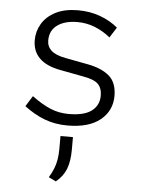

<svg xmlns="http://www.w3.org/2000/svg" viewBox="-53 -522 595 813"><g transform="rotate(5 245.0 -115.0)"><path d="M243 10Q190 10 145.5 -7Q101 -24 59 -56L87 -101Q129 -70 165.5 -54.5Q202 -39 244 -39Q310 -39 341.5 -63Q373 -87 373 -128Q373 -160 355.5 -177.5Q338 -195 290 -203L195 -221Q134 -232 104 -261.5Q74 -291 74 -338Q74 -376 93.5 -408.5Q113 -441 151.5 -460.5Q190 -480 246 -480Q297 -480 340.5 -464Q384 -448 416 -421L388 -377Q359 -401 323.5 -415.5Q288 -430 248 -430Q194 -430 162.5 -407Q131 -384 131 -342Q131 -316 149.5 -299Q168 -282 210 -274L305 -256Q365 -245 398 -217Q431 -189 431 -132Q431 -69 382.5 -29.5Q334 10 243 10ZM215 250 184 235Q196 215 203.5 196.5Q211 178 214.5 157Q218 136 218 110V57H271V110Q271 160 258 193Q245 226 215 250Z"/></g></svg>

Font: Gantari Light
Style: Regular
Weight: 300
Designer: Anugrah Pasau
Foundry: Lafontype
Version: Version 1.000; ttfautohint (v1.8.3)